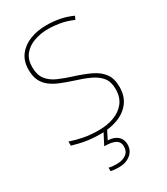

<svg xmlns="http://www.w3.org/2000/svg" viewBox="-232 -822 1007 1161"><g transform="rotate(-30 271.5 -242.0)"><path d="M489 -180Q489 -116 456.5 -73.5Q424 -31 369.5 -10.5Q315 10 250 10Q204 10 169.5 5.5Q135 1 107.5 -5.5Q80 -12 56 -19V-48Q96 -34 143.5 -24.5Q191 -15 252 -15Q309 -15 356.5 -32.5Q404 -50 433 -86.5Q462 -123 462 -181Q462 -231 438 -261.5Q414 -292 369.5 -312.5Q325 -333 263 -352Q220 -366 183.5 -381Q147 -396 120 -417Q93 -438 78.5 -468.5Q64 -499 64 -544Q64 -604 94.5 -644Q125 -684 176.5 -704Q228 -724 291 -724Q338 -724 382.5 -715.5Q427 -707 471 -687L460 -664Q414 -684 371.5 -691.5Q329 -699 289 -699Q236 -699 191 -683Q146 -667 118.5 -633.5Q91 -600 91 -546Q91 -492 116 -460Q141 -428 183.5 -409.5Q226 -391 277 -375Q341 -355 388.5 -332.5Q436 -310 462.5 -274.5Q489 -239 489 -180ZM357 145Q357 188 325 214Q293 240 244 240Q225 240 211.5 238.5Q198 237 187 234V210Q200 214 212.5 215Q225 216 244 216Q282 216 307 198Q332 180 332 146Q332 114 307 99.5Q282 85 229 85L273 0H298L265 65Q294 66 314.5 76Q335 86 346 103.5Q357 121 357 145Z"/></g></svg>

Font: Noto Sans Cham Thin
Style: Regular
Weight: 250
Version: Version 2.002